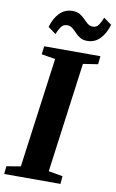

<svg xmlns="http://www.w3.org/2000/svg" viewBox="-113 -1020 651 1075"><g transform="rotate(10 213.0 -483.0)"><path d="M-9 0 -4.5 -44.5 75.5 -58.5 160 -683.5 81.5 -696.5 87.5 -743H407L402 -696.5L318 -683.5L234 -58.5L314.5 -44.5L311 0ZM319 -814.5Q294 -814.5 277.5 -824.8Q261 -835 248.8 -848.2Q236.5 -861.5 224 -871.5Q211.5 -881.5 194.5 -881.5Q172 -881.5 159.8 -864.2Q147.5 -847 137.5 -821.5L93 -854Q107.5 -905.5 137.5 -935.5Q167.5 -965.5 209.5 -965.5Q235.5 -965.5 252.2 -955.5Q269 -945.5 281.5 -932.2Q294 -919 306.2 -909Q318.5 -899 334.5 -898.5Q356.5 -898 368.8 -915.8Q381 -933.5 390.5 -959L435.5 -926.5Q420.5 -875 390.8 -844.8Q361 -814.5 319 -814.5Z"/></g></svg>

Font: Merriweather 36pt ExtraBold
Style: Italic
Weight: 800
Italic angle: -7.8°
Version: Version 2.101